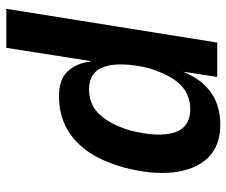

<svg xmlns="http://www.w3.org/2000/svg" viewBox="-76 -476 731 620"><g transform="rotate(90 290.0 -165.5)"><path d="M8 180 117 -501H228L211 -391Q230 -436 256 -462Q282 -488 314 -499.5Q346 -511 381 -511Q451 -511 489.5 -470.5Q528 -430 536 -359.5Q544 -289 520 -198Q498 -122 464 -77Q430 -32 386.5 -11Q343 10 290 10Q235 10 209 -19Q183 -48 178 -93L177 -94L134 180ZM268 -87Q298 -87 321.5 -99.5Q345 -112 365.5 -141.5Q386 -171 401 -220Q424 -313 407 -363.5Q390 -414 332 -414Q305 -414 280.5 -402Q256 -390 236 -361Q216 -332 200 -282Q178 -189 194.5 -138Q211 -87 268 -87Z"/></g></svg>

Font: Nunito Sans 7pt Condensed
Style: Bold Italic
Weight: 700
Width: 3
Italic angle: -9°
Designer: Vernon Adams
Foundry: Vernon Adams
Version: Version 3.101;gftools[0.9.27]